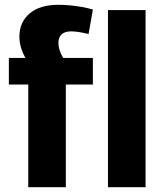

<svg xmlns="http://www.w3.org/2000/svg" viewBox="-20 -782 699 802"><path d="M98 -429H17V-540H160L130 -479Q105 -508 90 -533.5Q75 -559 68 -582.5Q61 -606 61 -629Q61 -689 103.5 -725.5Q146 -762 224 -762Q249 -762 273.5 -759.5Q298 -757 321.5 -753Q345 -749 368 -742L350 -640Q329 -645 310.5 -648Q292 -651 277 -651Q251 -651 237.5 -638.5Q224 -626 224 -604Q224 -579 236.5 -554Q249 -529 273 -494L178 -540H368V-429H255V0H98ZM588 -740V0H431V-740Z"/></svg>

Font: Pathway Extreme
Style: Bold
Weight: 700
Designer: Eduardo Rodriguez Tunni
Foundry: Eduardo Rodriguez Tunni
Version: Version 1.001;gftools[0.9.26]